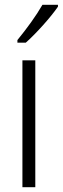

<svg xmlns="http://www.w3.org/2000/svg" viewBox="-20 -785 263 805"><path d="M223 -757V-765H158C131 -718 93 -666 53 -617V-606H88C131 -644 193 -713 223 -757ZM128 0V-532H74V0Z"/></svg>

Font: Noto Sans Arabic UI Cn Lt
Style: Regular
Weight: 300
Width: 3
Designer: Monotype Design Team, Nadine Chahine and Nizar Qandah
Foundry: Monotype Imaging Inc.
Version: Version 2.010